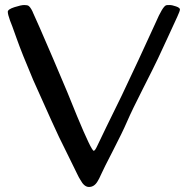

<svg xmlns="http://www.w3.org/2000/svg" viewBox="-20 -732 747 764"><path d="M641 -711Q644 -712 654.5 -712Q665 -712 680.5 -706.5Q696 -701 696 -694.5Q696 -688 685.5 -665.5Q675 -643 648 -584L609 -500Q592 -464 548.5 -378.5Q505 -293 486 -249Q467 -205 429.5 -132.5Q392 -60 383 -39.5Q374 -19 368 -10Q355 12 334 12Q315 12 300 -16Q296 -23 293.5 -27Q291 -31 287 -40Q283 -49 276.5 -61.5Q270 -74 247.5 -120.5Q225 -167 214.5 -187.5Q204 -208 112 -414Q67 -520 46 -579.5Q25 -639 20 -650Q11 -675 11 -685Q11 -695 37.5 -703.5Q64 -712 76.5 -712Q89 -712 94 -708.5Q99 -705 104.5 -695.5Q110 -686 112 -680Q125 -653 190.5 -500.5Q256 -348 287 -269Q344 -132 353 -132Q358 -132 366.5 -150.5Q375 -169 404 -228.5Q433 -288 464 -351Q534 -498 599 -641Q627 -706 641 -711Z"/></svg>

Font: Cagliostro
Style: Regular
Weight: 400
Designer: Matthew Desmond
Foundry: Matthew Desmond
Version: Version